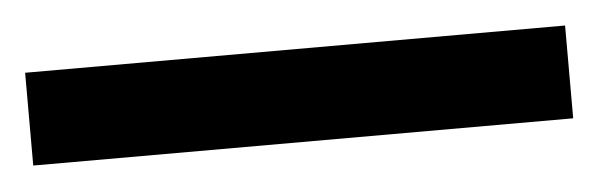

<svg xmlns="http://www.w3.org/2000/svg" viewBox="-25 -41 503 161"><g transform="rotate(-5 226.5 39.0)"><path d="M453.1 0V78.1H-1.4V0Z"/></g></svg>

Font: Inter Zeller
Style: Regular
Weight: 400
Designer: Rasmus Andersson; Joe Bland
Foundry: zeller
Version: Version 3.015;git-dec3a8cb1